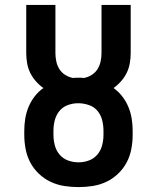

<svg xmlns="http://www.w3.org/2000/svg" viewBox="-20 -755 640 783"><path d="M300 8Q271 8 242 3.5Q213 -1 186.5 -13.5Q160 -26 138.5 -46.5Q117 -67 103.5 -92.5Q90 -118 84.5 -147Q79 -176 79 -205V-222Q79 -247 83 -271.5Q87 -296 96.5 -319Q106 -342 121.5 -362Q137 -382 157 -396Q140 -408 126 -424Q112 -440 103 -458.5Q94 -477 90.5 -498Q87 -519 87 -539V-735H206V-539Q206 -522 209.5 -505Q213 -488 222 -473.5Q231 -459 246 -449.5Q261 -440 278 -437Q283 -438 288.5 -438Q294 -438 300 -438Q306 -438 311.5 -438Q317 -438 322 -437Q339 -440 354 -449.5Q369 -459 378 -473.5Q387 -488 390.5 -505Q394 -522 394 -539V-735H513V-539Q513 -519 509.5 -498Q506 -477 497 -458.5Q488 -440 474 -424Q460 -408 443 -396Q463 -382 478.5 -362Q494 -342 503.5 -319Q513 -296 517 -271.5Q521 -247 521 -222V-205Q521 -176 515.5 -147Q510 -118 496.5 -92.5Q483 -67 461.5 -46.5Q440 -26 413.5 -13.5Q387 -1 358 3.5Q329 8 300 8ZM300 -93Q322 -93 342.5 -100.5Q363 -108 377 -124.5Q391 -141 396.5 -162.5Q402 -184 402 -205V-222Q402 -244 396.5 -265.5Q391 -287 377 -303.5Q363 -320 341.5 -327Q320 -334 299 -334Q277 -334 256.5 -326.5Q236 -319 222.5 -302.5Q209 -286 203.5 -265Q198 -244 198 -222V-205Q198 -184 203.5 -162.5Q209 -141 223 -124.5Q237 -108 257.5 -100.5Q278 -93 300 -93Z"/></svg>

Font: Iosevka Slab Extended
Style: Bold
Weight: 700
Width: 7
Monospace: yes
Designer: Belleve Invis
Foundry: Belleve Invis
Version: Version 11.1.0; ttfautohint (v1.8.3)